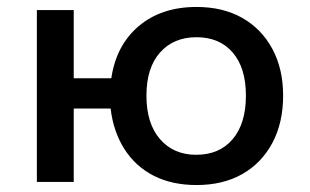

<svg xmlns="http://www.w3.org/2000/svg" viewBox="-20 -523 892 552"><path d="M545 9Q475 9 422.5 -17.5Q370 -44 338 -94Q306 -144 298 -211H192V0H86V-494H192V-298H300Q314 -393 379 -448Q444 -503 545 -503Q621 -503 676.5 -471.5Q732 -440 763 -382.5Q794 -325 794 -248Q794 -170 763 -112Q732 -54 676.5 -22.5Q621 9 545 9ZM544 -78Q611 -78 649 -123Q687 -168 687 -248Q687 -328 649 -372Q611 -416 545 -416Q479 -416 440 -372Q401 -328 401 -248Q401 -168 440 -123Q479 -78 544 -78Z"/></svg>

Font: Nunito Sans 9pt SemiBold
Style: Regular
Weight: 600
Version: Version 3.101;gftools[0.9.27]